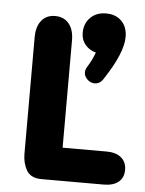

<svg xmlns="http://www.w3.org/2000/svg" viewBox="-48 -673 536 712"><g transform="rotate(5 219.5 -316.5)"><path d="M201 -123V-522Q201 -562 182.5 -584.5Q164 -607 131 -607Q99 -607 80.5 -584.5Q62 -562 62 -522V-88Q62 -53 77.5 -26.5Q93 0 134 0H365Q400 0 419.5 -16Q439 -32 439 -61Q439 -90 419.5 -106.5Q400 -123 365 -123ZM293 -485Q287 -469 280.5 -456Q274 -443 267 -432Q262 -424 260.5 -419Q259 -414 259 -408Q259 -394 271 -382.5Q283 -371 298 -371Q318 -371 330 -390Q365 -443 381.5 -483Q398 -523 398 -552Q398 -589 376.5 -611Q355 -633 318 -633Q283 -633 260.5 -611Q238 -589 238 -554Q238 -528 253 -510Q268 -492 293 -485Z"/></g></svg>

Font: Beiruti ExtraBold
Style: Regular
Weight: 800
Designer: Arlette Boutros
Foundry: Boutros
Version: Version 1.41